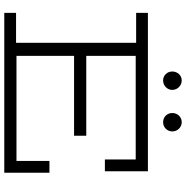

<svg xmlns="http://www.w3.org/2000/svg" viewBox="-6 -863 869 897"><g transform="rotate(90 428.5 -414.5)"><path d="M780 -470V-671H40V-616H180V-55H40V0H787V-211H732V-57H241V-326H614V-383H241V-614H725V-470ZM314 -785C314 -761 332 -742 356 -742C380 -742 400 -761 400 -785C400 -809 380 -829 356 -829C332 -829 314 -809 314 -785ZM508 -785C508 -761 526 -742 551 -742C575 -742 594 -761 594 -785C594 -809 575 -829 551 -829C526 -829 508 -809 508 -785Z"/></g></svg>

Font: Stint Ultra Expanded
Style: Regular
Weight: 400
Width: 7
Designer: Astigmatic (AOETI)
Foundry: Astigmatic (AOETI)
Version: Version 1.000